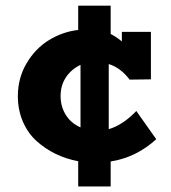

<svg xmlns="http://www.w3.org/2000/svg" viewBox="-20 -654 613 687"><path d="M539.1 -155.8Q466.8 -90.3 376 -76.2V13.2H259.8V-77.1Q217.3 -85 179.9 -103Q142.6 -121.1 111.3 -148.9Q80.1 -176.8 62 -218.5Q43.9 -260.3 43.9 -310.1Q43.9 -374 74.7 -426.8Q105.5 -479.5 154.1 -509.8Q202.6 -540 259.8 -546.9V-633.8H376V-532.2Q392.1 -524.9 416 -505.9V-540H520V-370.1L443.8 -369.1Q411.1 -412.1 369.1 -424.8V-191.9Q418.9 -206.1 467.8 -256.8ZM196.8 -310.1Q196.8 -272.5 215.8 -242.4Q234.9 -212.4 268.1 -198.2V-421.9Q235.8 -406.7 216.3 -377.9Q196.8 -349.1 196.8 -310.1Z"/></svg>

Font: BioRhyme ExtraBold
Style: Regular
Weight: 800
Designer: Aoife Mooney
Foundry: Aoife Mooney Type
Version: Version 1.500;PS 001.500;hotconv 1.0.88;makeotf.lib2.5.64775